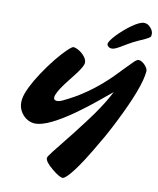

<svg xmlns="http://www.w3.org/2000/svg" viewBox="-125 -1030 1181 1438"><g transform="rotate(10 466.0 -310.5)"><path d="M757.3 -890.6Q818.8 -935.1 851.1 -935.1Q875 -935.1 891.6 -920.4Q923.3 -893.1 923.3 -861.8Q923.3 -856 920.9 -843.8Q911.6 -832 883.3 -818.8L834.5 -796.9Q794.9 -779.3 760.3 -758.8L707.5 -727.5Q666.5 -703.6 648.4 -703.6Q630.4 -703.6 619.9 -712.6Q609.4 -721.7 609.4 -732.2Q609.4 -742.7 622.3 -761.2Q635.3 -779.8 656.2 -802Q677.2 -824.2 703.9 -847.9Q730.5 -871.6 757.3 -890.6ZM180.2 -50.8Q152.3 -50.8 127 -63.2Q101.6 -75.7 83.5 -96.7Q26.4 -162.1 63 -260.7Q98.6 -355 194.3 -486.3Q243.7 -553.7 282.2 -595.2Q346.2 -664.1 361.6 -664.1Q377 -664.1 395.8 -654.3Q414.6 -644.5 431.2 -629.9Q469.2 -594.7 467.3 -562.5Q465.8 -536.6 418.9 -475.1L376 -419.9Q236.3 -246.1 312 -246.1Q328.6 -246.1 346.2 -254.4Q537.6 -341.8 702.1 -506.8L774.9 -582Q806.2 -614.7 826.9 -634.5Q847.7 -654.3 859.9 -654.3Q872.1 -654.3 885.7 -646Q899.4 -637.7 909.7 -626Q932.6 -600.6 931.6 -581.1Q922.9 -460 776.9 -170.9Q746.6 -110.4 713.4 -50.8Q626 100.6 590.3 154.5Q554.7 208.5 528.8 242.2Q473.1 314 451.7 314Q427.7 314 370.6 266.6Q310.1 217.3 310.1 187.5Q310.1 178.2 345.2 133.3L472.2 -26.4Q569.3 -151.4 604.5 -201.2Q681.2 -310.5 717.3 -384.8Q593.8 -282.2 548.3 -247.6L464.4 -185.5Q273.4 -50.8 180.2 -50.8Z"/></g></svg>

Font: Sarina
Style: Regular
Weight: 400
Designer: James Grieshaber
Foundry: James Grieshaber
Version: Version 1.001